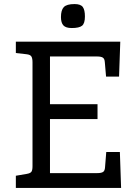

<svg xmlns="http://www.w3.org/2000/svg" viewBox="-20 -925 660 945"><path d="M576 0H58V-60L111 -69Q129 -72 134.5 -79.5Q140 -87 140 -107V-618Q140 -638 134.5 -647Q129 -656 111 -658L58 -664V-720H572L566 -548H502L496 -618Q495 -636 486 -641.5Q477 -647 458 -647H226V-412H460V-339H226V-73H459Q478 -73 487 -78.5Q496 -84 497 -102L503 -177H570ZM398 -844Q398 -810 384 -798.5Q370 -787 333 -787Q304 -787 292 -800Q280 -813 280 -841Q280 -875 294 -890Q308 -905 347 -905Q377 -905 387.5 -890.5Q398 -876 398 -844Z"/></svg>

Font: Enriqueta
Style: Regular
Weight: 400
Designer: Viviana Monsalve, Gustavo Ibarra
Foundry: Viviana Monsalve, Gustavo Ibarra
Version: Version 1.002